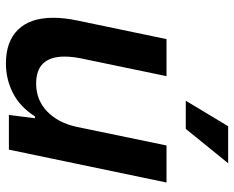

<svg xmlns="http://www.w3.org/2000/svg" viewBox="-91 -689 790 648"><g transform="rotate(90 304.0 -365.0)"><path d="M40 -150Q40 -187 49 -230L112 -532H237L177 -243Q171 -213 171 -188Q171 -92 262 -92Q317 -92 355.5 -128.5Q394 -165 408 -228L471 -532H596L485 0H368L379 -88H373Q341 -38 294.5 -14Q248 10 194 10Q120 10 80 -31Q40 -72 40 -150ZM406 -740H531L415 -597H320Z"/></g></svg>

Font: Mona Sans SemiBold
Style: Italic
Weight: 600
Italic angle: -11.7°
Designer: Deni Anggara
Foundry: GitHub
Version: Version 2.000